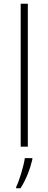

<svg xmlns="http://www.w3.org/2000/svg" viewBox="-20 -780 257 1021"><path d="M128 0V-760H90V0ZM152 68V61H112C106 104 82 183 66 214V221H89C119 175 141 116 152 68Z"/></svg>

Font: Noto Sans Sinhala ExtraLight
Style: Regular
Weight: 200
Designer: Jelle Bosma - Monotype Design Team
Foundry: Monotype Imaging Inc.
Version: Version 2.006